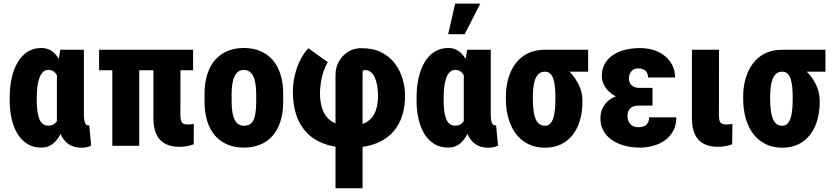

<svg xmlns="http://www.w3.org/2000/svg" viewBox="-20 -802 4581 1056"><path d="M33.2 -251.5V-261.7Q33.2 -322.8 44.4 -373Q55.7 -423.3 77.9 -460.4Q100.1 -497.6 132.6 -517.8Q165 -538.1 208 -538.1Q236.8 -538.1 259.5 -524.4Q282.2 -510.7 298.3 -485.8Q314.5 -460.9 326.2 -426.8Q337.9 -392.6 345.5 -351.1Q353 -309.6 357.4 -263.7V-249Q351.6 -194.8 340.8 -147.7Q330.1 -100.6 312.7 -65.2Q295.4 -29.8 269.3 -10Q243.2 9.8 207 9.8Q164.1 9.8 131.8 -9.5Q99.6 -28.8 77.6 -63.7Q55.7 -98.6 44.4 -146.5Q33.2 -194.3 33.2 -251.5ZM182.1 -261.7V-251.5Q182.1 -221.2 185.1 -195.3Q188 -169.4 195.1 -150.6Q202.1 -131.8 214.4 -121.3Q226.6 -110.8 245.6 -110.8Q264.6 -110.8 277.3 -119.6Q290 -128.4 298.1 -145Q306.2 -161.6 310.3 -185.1Q314.5 -208.5 315.9 -237.3V-273.9Q314.9 -306.6 310.5 -333.3Q306.2 -359.9 297.9 -378.7Q289.6 -397.5 277.1 -407.5Q264.6 -417.5 246.6 -417.5Q228 -417.5 215.8 -405.3Q203.6 -393.1 196 -371.8Q188.5 -350.6 185.3 -322.5Q182.1 -294.4 182.1 -261.7ZM311.5 -528.3H441.4V-176.3Q441.4 -157.7 443.1 -145.8Q444.8 -133.8 447.8 -126.2Q450.7 -118.7 455.3 -115.5Q460 -112.3 466.3 -112.3Q468.3 -112.3 469.2 -112.8Q470.2 -113.3 470.7 -113.8L481.4 -1Q467.3 5.9 454.6 8.1Q441.9 10.3 426.3 10.3Q399.4 10.3 377.4 1.5Q355.5 -7.3 338.6 -25.6Q321.8 -43.9 310.1 -71.8Q298.3 -99.6 293 -137.7V-416Z M1042 -528.3V-415.5H524.9V-528.3ZM745.6 -528.3V0H597.7V-528.3ZM823.7 -528.3H972.7L972.2 -171.4Q972.2 -149.9 975.8 -138.2Q979.5 -126.5 988.5 -121.8Q997.6 -117.2 1013.2 -117.2Q1024.9 -117.2 1032.7 -118.2Q1040.5 -119.1 1045.9 -120.6L1045.4 -8.3Q1027.8 -2 1008.8 1.7Q989.7 5.4 965.3 5.4Q921.4 5.4 889.6 -10.7Q857.9 -26.9 840.8 -61.8Q823.7 -96.7 823.7 -153.3Z M1105 -243.2V-284.7Q1105 -347.2 1120.4 -394.5Q1135.7 -441.9 1164.1 -473.6Q1192.4 -505.4 1232.2 -521.7Q1272 -538.1 1320.8 -538.1Q1370.6 -538.1 1410.4 -521.7Q1450.2 -505.4 1478.5 -473.6Q1506.8 -441.9 1522.2 -394.5Q1537.6 -347.2 1537.6 -284.7V-243.2Q1537.6 -181.2 1522.2 -133.8Q1506.8 -86.4 1478.5 -54.4Q1450.2 -22.5 1410.4 -6.3Q1370.6 9.8 1321.8 9.8Q1272.5 9.8 1232.7 -6.3Q1192.9 -22.5 1164.3 -54.4Q1135.7 -86.4 1120.4 -133.8Q1105 -181.2 1105 -243.2ZM1253.9 -284.7V-243.2Q1253.9 -208 1258.5 -182.6Q1263.2 -157.2 1272 -141.1Q1280.8 -125 1293.2 -117.7Q1305.7 -110.4 1321.8 -110.4Q1340.3 -110.4 1353.3 -117.7Q1366.2 -125 1374 -141.1Q1381.8 -157.2 1385.5 -182.6Q1389.2 -208 1389.2 -243.2V-284.7Q1389.2 -319.3 1384.5 -344.5Q1379.9 -369.6 1371.3 -385.7Q1362.8 -401.9 1349.9 -409.7Q1336.9 -417.5 1320.8 -417.5Q1305.2 -417.5 1292.7 -409.7Q1280.3 -401.9 1271.7 -385.7Q1263.2 -369.6 1258.5 -344.5Q1253.9 -319.3 1253.9 -284.7Z M1825.2 233.4V-388.2Q1825.2 -431.6 1844.5 -465.1Q1863.8 -498.5 1895.8 -517.8Q1927.7 -537.1 1966.8 -537.1Q2032.2 -537.1 2078.4 -513.7Q2124.5 -490.2 2153.1 -451.4Q2181.6 -412.6 2194.8 -366.2Q2208 -319.8 2208 -274.4Q2208 -220.2 2193.1 -169.4Q2178.2 -118.7 2143.3 -78.1Q2108.4 -37.6 2049.8 -13.7Q1991.2 10.3 1903.8 10.3Q1814.5 10.3 1754.2 -14.6Q1693.8 -39.6 1658 -82.3Q1622.1 -125 1606.4 -179.7Q1590.8 -234.4 1590.8 -293.9Q1590.8 -345.7 1602.3 -391.8Q1613.8 -438 1633.3 -475.3Q1652.8 -512.7 1676.3 -536.6L1782.7 -460Q1769 -437.5 1759.5 -409.7Q1750 -381.8 1745.4 -352.1Q1740.7 -322.3 1739.7 -293.9Q1739.7 -253.4 1747.8 -220Q1755.9 -186.5 1774.4 -161.9Q1793 -137.2 1824.5 -123.8Q1856 -110.4 1903.8 -110.4Q1965.8 -110.4 1999.5 -132.3Q2033.2 -154.3 2046.1 -191.7Q2059.1 -229 2059.1 -274.4Q2059.1 -306.6 2054.2 -332.8Q2049.3 -358.9 2040.5 -377.9Q2031.7 -397 2018.6 -406.7Q2005.4 -416.5 1988.3 -416.5Q1974.6 -416.5 1974.4 -408.2Q1974.1 -399.9 1974.1 -392.1V233.4Z M2271 -251.5V-261.7Q2271 -322.8 2282.2 -373Q2293.5 -423.3 2315.7 -460.4Q2337.9 -497.6 2370.4 -517.8Q2402.8 -538.1 2445.8 -538.1Q2474.6 -538.1 2497.3 -524.4Q2520 -510.7 2536.1 -485.8Q2552.2 -460.9 2564 -426.8Q2575.7 -392.6 2583.3 -351.1Q2590.8 -309.6 2595.2 -263.7V-249Q2589.4 -194.8 2578.6 -147.7Q2567.9 -100.6 2550.5 -65.2Q2533.2 -29.8 2507.1 -10Q2481 9.8 2444.8 9.8Q2401.9 9.8 2369.6 -9.5Q2337.4 -28.8 2315.4 -63.7Q2293.5 -98.6 2282.2 -146.5Q2271 -194.3 2271 -251.5ZM2419.9 -261.7V-251.5Q2419.9 -221.2 2422.9 -195.3Q2425.8 -169.4 2432.9 -150.6Q2439.9 -131.8 2452.1 -121.3Q2464.4 -110.8 2483.4 -110.8Q2502.4 -110.8 2515.1 -119.6Q2527.8 -128.4 2535.9 -145Q2543.9 -161.6 2548.1 -185.1Q2552.2 -208.5 2553.7 -237.3V-273.9Q2552.7 -306.6 2548.3 -333.3Q2543.9 -359.9 2535.6 -378.7Q2527.3 -397.5 2514.9 -407.5Q2502.4 -417.5 2484.4 -417.5Q2465.8 -417.5 2453.6 -405.3Q2441.4 -393.1 2433.8 -371.8Q2426.3 -350.6 2423.1 -322.5Q2419.9 -294.4 2419.9 -261.7ZM2549.3 -528.3H2679.2V-176.3Q2679.2 -157.7 2680.9 -145.8Q2682.6 -133.8 2685.5 -126.2Q2688.5 -118.7 2693.1 -115.5Q2697.8 -112.3 2704.1 -112.3Q2706.1 -112.3 2707 -112.8Q2708 -113.3 2708.5 -113.8L2719.2 -1Q2705.1 5.9 2692.4 8.1Q2679.7 10.3 2664.1 10.3Q2637.2 10.3 2615.2 1.5Q2593.3 -7.3 2576.4 -25.6Q2559.6 -43.9 2547.9 -71.8Q2536.1 -99.6 2530.8 -137.7V-416ZM2444.8 -613.8 2483.4 -782.2H2621.6L2535.6 -613.8Z M2762.2 -258.8V-269Q2762.2 -324.7 2776.1 -372.1Q2790 -419.4 2816.9 -454.3Q2843.8 -489.3 2883.8 -508.8Q2923.8 -528.3 2976.6 -528.3Q2984.4 -522.5 2992.7 -505.9Q3001 -489.3 3016.1 -472.2Q3031.2 -455.1 3059.6 -446.3Q3088.4 -432.6 3116.7 -403.1Q3145 -373.5 3164.1 -334Q3183.1 -294.4 3183.1 -249V-238.8Q3183.1 -186 3169.9 -140.6Q3156.7 -95.2 3130.6 -61.3Q3104.5 -27.3 3066.2 -8.5Q3027.8 10.3 2977.5 10.3Q2924.8 10.3 2884.5 -10Q2844.2 -30.3 2817.1 -66.4Q2790 -102.5 2776.1 -151.9Q2762.2 -201.2 2762.2 -258.8ZM2910.6 -269V-258.8Q2910.6 -227.5 2913.6 -200.7Q2916.5 -173.8 2923.6 -153.6Q2930.7 -133.3 2943.8 -121.8Q2957 -110.4 2977.5 -110.4Q2994.6 -110.4 3005.9 -121.8Q3017.1 -133.3 3023.4 -153.6Q3029.8 -173.8 3032.2 -200.7Q3034.7 -227.5 3034.7 -258.8V-269Q3034.7 -297.4 3032.2 -322.3Q3029.8 -347.2 3023.9 -366.5Q3018.1 -385.7 3006.6 -396.7Q2995.1 -407.7 2976.6 -407.7Q2957 -407.7 2944.1 -396.7Q2931.2 -385.7 2923.8 -366.5Q2916.5 -347.2 2913.6 -322.3Q2910.6 -297.4 2910.6 -269ZM3214.8 -528.3V-407.7H2976.6V-528.3Z M3458.5 -287.1H3568.8V-221.2H3493.2Q3475.6 -221.2 3461.4 -215.6Q3447.3 -210 3439.2 -197Q3431.2 -184.1 3431.2 -162.1Q3431.2 -151.4 3434.6 -140.6Q3438 -129.9 3445.3 -121.1Q3452.6 -112.3 3463.9 -107.4Q3475.1 -102.5 3490.7 -102.5Q3512.2 -102.5 3525.4 -109.6Q3538.6 -116.7 3544.7 -129.4Q3550.8 -142.1 3550.8 -156.7H3699.7Q3699.7 -113.3 3682.6 -81.8Q3665.5 -50.3 3636.7 -30Q3607.9 -9.8 3572.5 0Q3537.1 9.8 3500.5 9.8Q3454.6 9.8 3414.8 -1Q3375 -11.7 3345.5 -32.2Q3315.9 -52.7 3299.1 -82.3Q3282.2 -111.8 3282.2 -149.4Q3282.2 -182.6 3294.7 -208.3Q3307.1 -233.9 3330.1 -251.5Q3353 -269 3385.5 -278.1Q3418 -287.1 3458.5 -287.1ZM3568.8 -252H3458.5Q3422.4 -252 3391.6 -262.2Q3360.8 -272.5 3338.1 -290.8Q3315.4 -309.1 3302.7 -333Q3290 -356.9 3290 -383.8Q3290 -421.4 3305.7 -450Q3321.3 -478.5 3349.4 -498Q3377.4 -517.6 3416 -527.6Q3454.6 -537.6 3500.5 -537.6Q3540 -537.6 3575 -526.6Q3609.9 -515.6 3636 -494.6Q3662.1 -473.6 3677.5 -443.8Q3692.9 -414.1 3692.9 -376H3543.9Q3543.9 -392.6 3537.4 -403.6Q3530.8 -414.6 3518.8 -420.2Q3506.8 -425.8 3491.2 -425.8Q3472.2 -425.8 3460.9 -417.5Q3449.7 -409.2 3444.3 -396.7Q3439 -384.3 3439 -370.6Q3439 -358.9 3442.9 -349.4Q3446.8 -339.8 3454.1 -333Q3461.4 -326.2 3471.2 -322.5Q3481 -318.8 3493.2 -318.8H3568.8Z M3785.6 -528.3H3934.6L3934.1 -171.4Q3934.1 -149.9 3937.7 -138.2Q3941.4 -126.5 3950.4 -121.8Q3959.5 -117.2 3975.6 -117.2Q3986.3 -117.2 3994.1 -118.2Q4002 -119.1 4008.3 -120.6L4006.8 -8.3Q3989.7 -2 3970.7 1.7Q3951.7 5.4 3927.2 5.4Q3883.3 5.4 3851.3 -10.7Q3819.3 -26.9 3802.5 -61.8Q3785.6 -96.7 3785.6 -153.3Z M4067.4 -258.8V-269Q4067.4 -324.7 4081.3 -372.1Q4095.2 -419.4 4122.1 -454.3Q4148.9 -489.3 4189 -508.8Q4229 -528.3 4281.7 -528.3Q4289.6 -522.5 4297.9 -505.9Q4306.2 -489.3 4321.3 -472.2Q4336.4 -455.1 4364.7 -446.3Q4393.6 -432.6 4421.9 -403.1Q4450.2 -373.5 4469.2 -334Q4488.3 -294.4 4488.3 -249V-238.8Q4488.3 -186 4475.1 -140.6Q4461.9 -95.2 4435.8 -61.3Q4409.7 -27.3 4371.3 -8.5Q4333 10.3 4282.7 10.3Q4230 10.3 4189.7 -10Q4149.4 -30.3 4122.3 -66.4Q4095.2 -102.5 4081.3 -151.9Q4067.4 -201.2 4067.4 -258.8ZM4215.8 -269V-258.8Q4215.8 -227.5 4218.8 -200.7Q4221.7 -173.8 4228.8 -153.6Q4235.8 -133.3 4249 -121.8Q4262.2 -110.4 4282.7 -110.4Q4299.8 -110.4 4311 -121.8Q4322.3 -133.3 4328.6 -153.6Q4335 -173.8 4337.4 -200.7Q4339.8 -227.5 4339.8 -258.8V-269Q4339.8 -297.4 4337.4 -322.3Q4335 -347.2 4329.1 -366.5Q4323.2 -385.7 4311.8 -396.7Q4300.3 -407.7 4281.7 -407.7Q4262.2 -407.7 4249.3 -396.7Q4236.3 -385.7 4229 -366.5Q4221.7 -347.2 4218.8 -322.3Q4215.8 -297.4 4215.8 -269ZM4520 -528.3V-407.7H4281.7V-528.3Z"/></svg>

Font: Roboto Condensed ExtraBold
Style: Regular
Weight: 800
Designer: Christian Robertson
Foundry: Google
Version: Version 3.008; 2023